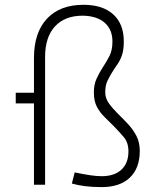

<svg xmlns="http://www.w3.org/2000/svg" viewBox="-20 -762 626 792"><path d="M399.4 9.8Q360.8 9.8 330.6 5.9Q300.3 2 276.4 -4.9L288.1 -50.8Q323.7 -43.5 351.1 -39.3Q378.4 -35.2 399.4 -35.2Q451.7 -35.2 480.7 -62Q509.8 -88.9 509.8 -137.7Q509.8 -173.8 490.7 -196.3Q471.7 -218.8 449.7 -241.2Q430.2 -261.2 411.1 -279.5Q392.1 -297.9 379.6 -321.5Q367.2 -345.2 367.2 -380.9Q367.2 -413.6 378.7 -438.2Q390.1 -462.9 403.8 -483.9Q419.4 -507.3 431.6 -531.2Q443.8 -555.2 443.8 -590.8Q443.8 -640.1 411.9 -668.2Q379.9 -696.3 321.3 -697.3Q247.1 -697.3 206.5 -652.8Q166 -608.4 166 -527.3V0H120.1V-335.4H44.9V-379.4H120.1V-522.5Q120.1 -627.4 173.6 -684.8Q227.1 -742.2 324.2 -742.2Q403.8 -742.2 447.3 -702.6Q490.7 -663.1 490.7 -590.8Q490.7 -556.6 483.2 -534.7Q475.6 -512.7 464.1 -496.3Q452.6 -480 441.4 -461.9Q431.2 -445.3 422.6 -427Q414.1 -408.7 414.1 -380.9Q414.1 -356.9 429.4 -335.4Q444.8 -314 466.8 -292.5Q487.8 -272 508.5 -249.8Q529.3 -227.5 543 -200.9Q556.6 -174.3 556.6 -139.6Q556.6 -68.4 515.6 -29.3Q474.6 9.8 399.4 9.8Z"/></svg>

Font: Cascadia Mono ExtraLight
Style: Regular
Weight: 200
Monospace: yes
Designer: Aaron Bell
Foundry: Saja Typeworks
Version: Version 2404.023; ttfautohint (v1.8.4)